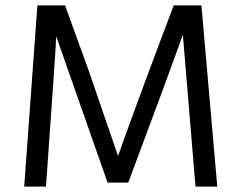

<svg xmlns="http://www.w3.org/2000/svg" viewBox="-20 -694 897 714"><path d="M151 0H70L119 -674H222L311 -428L419 -114Q487 -307 626 -674H729L788 0H707L660 -565Q595 -383 457 -15H380L189 -559Q189 -532 151 0Z"/></svg>

Font: Hind Jalandhar
Style: Regular
Weight: 400
Designer: Namrata Goyal
Foundry: Indian Type Foundry
Version: Version 0.702;PS 1.0;hotconv 1.0.81;makeotf.lib2.5.63406